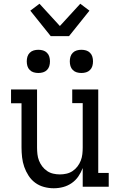

<svg xmlns="http://www.w3.org/2000/svg" viewBox="-20 -998 640 1026"><path d="M267 8Q241 8 215 1Q189 -6 168 -21.5Q147 -37 132.5 -59.5Q118 -82 109.5 -106.5Q101 -131 98 -157.5Q95 -184 95 -210V-446H39V-520H178V-210Q178 -192 180 -174Q182 -156 188.5 -139.5Q195 -123 206 -108.5Q217 -94 232 -84Q247 -74 264.5 -70Q282 -66 300 -66Q318 -66 335.5 -70Q353 -74 368 -84Q383 -94 394 -108.5Q405 -123 411.5 -139.5Q418 -156 420 -174Q422 -192 422 -210V-447H366V-520H505V-74H561V0H422V-100Q413 -76 398.5 -55Q384 -34 363 -19.5Q342 -5 317.5 1.5Q293 8 267 8ZM415 -608Q402 -608 390 -611.5Q378 -615 369 -624Q360 -633 356.5 -645Q353 -657 353 -670Q353 -683 356.5 -695Q360 -707 369 -716Q378 -725 390 -728.5Q402 -732 415 -732Q428 -732 440 -728.5Q452 -725 461 -716Q470 -707 473.5 -695Q477 -683 477 -670Q477 -657 473.5 -645Q470 -633 461 -624Q452 -615 440 -611.5Q428 -608 415 -608ZM185 -608Q172 -608 160 -611.5Q148 -615 139 -624Q130 -633 126.5 -645Q123 -657 123 -670Q123 -683 126.5 -695Q130 -707 139 -716Q148 -725 160 -728.5Q172 -732 185 -732Q198 -732 210 -728.5Q222 -725 231 -716Q240 -707 243.5 -695Q247 -683 247 -670Q247 -657 243.5 -645Q240 -633 231 -624Q222 -615 210 -611.5Q198 -608 185 -608ZM251 -805 142 -941 191 -978 300 -859 409 -978 458 -941 349 -805Z"/></svg>

Font: Iosevka Etoile
Style: Regular
Weight: 400
Designer: Belleve Invis
Foundry: Belleve Invis
Version: Version 33.2.4